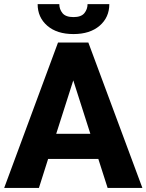

<svg xmlns="http://www.w3.org/2000/svg" viewBox="-20 -919 716 939"><path d="M506.3 0 460.9 -141.6H215.3L170.4 0H0.5L263.7 -710.9H412.1L676.3 0ZM254.9 -264.6H421.9L338.4 -525.9ZM408.2 -898.9H514.6Q514.6 -834 467.3 -793.2Q419.9 -752.4 339.4 -752.4Q258.3 -752.4 211.2 -793.2Q164.1 -834 164.1 -898.9H270Q270 -874 285.6 -854.7Q301.3 -835.4 339.4 -835.4Q377 -835.4 392.6 -854.7Q408.2 -874 408.2 -898.9Z"/></svg>

Font: Vazirmatn UI FD ExtraBold
Style: Regular
Weight: 800
Designer: Saber Rastikerdar
Foundry: Saber Rastikerdar
Version: Version 33.003